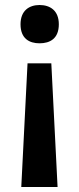

<svg xmlns="http://www.w3.org/2000/svg" viewBox="-20 -572 316 767"><path d="M215 -475C215 -530 180 -552 138 -552C97 -552 62 -530 62 -475C62 -418 97 -399 138 -399C180 -399 215 -418 215 -475ZM90 -319 65 175H210L185 -319Z"/></svg>

Font: Noto Sans Syriac SemiBold
Style: Regular
Weight: 600
Designer: Patrick Giasson and the Monotype Design Team
Foundry: Monotype Imaging Inc.
Version: Version 3.000